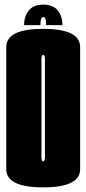

<svg xmlns="http://www.w3.org/2000/svg" viewBox="-20 -805 373 829"><path d="M166.5 4Q7 4 7 -74.5V-601.5Q7 -680.5 166.5 -680.5Q326 -680.5 326 -601.5V-74.5Q326 4 166.5 4ZM166.5 -108.5Q174 -108.5 174 -126.5V-552Q174 -568 166.5 -568Q159 -568 159 -552V-126.5Q159 -108.5 166.5 -108.5ZM166.5 -785Q209 -785 229.2 -760Q249.5 -735 249.5 -696.5H179Q179 -716 176 -723.8Q173 -731.5 166.5 -731.5Q154.5 -731.5 154.5 -696.5H84Q84 -735 104.5 -760Q125 -785 166.5 -785Z"/></svg>

Font: Anybody UltraCondensed ExtraBold
Style: Regular
Weight: 800
Width: 1
Designer: Tyler Finck
Foundry: Etcetera Type Company
Version: Version 1.010; ttfautohint (v1.8.3) -l 8 -r 50 -G 200 -x 14 